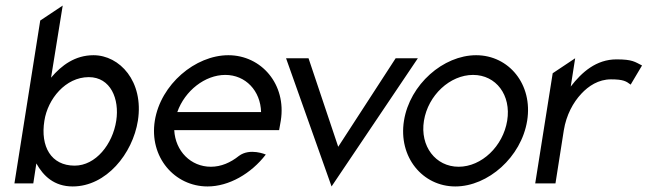

<svg xmlns="http://www.w3.org/2000/svg" viewBox="-20 -661 2334 692"><path d="M32 0H100L111 -72C136 -27 175 11 242 11C363 11 458 -107 477 -226C499 -368 411 -462 317 -462C251 -462 202 -426 164 -381L206 -641L125 -587ZM140 -226C152 -304 216 -383 300 -383C379 -383 411 -304 399 -226C386 -141 325 -64 249 -64C164 -64 125 -133 140 -226Z M538 -226C517 -95 609 11 728 11C805 11 885 -35 938 -104C938 -104 881 -129 841 -99C811 -75 777 -60 740 -60C668 -60 612 -116 608 -192H986L992 -226C1013 -357 922 -462 803 -462C684 -462 559 -357 538 -226ZM619 -257C646 -334 719 -391 792 -391C865 -391 919 -334 921 -257Z M1011 -451 1175 11 1486 -451H1406L1199 -132L1092 -451Z M1436 -226C1415 -95 1503 11 1621 11C1739 11 1859 -95 1880 -226C1901 -357 1814 -462 1696 -462C1578 -462 1457 -357 1436 -226ZM1508 -226C1523 -318 1602 -391 1685 -391C1768 -391 1823 -318 1808 -226C1793 -134 1716 -60 1633 -60C1550 -60 1493 -134 1508 -226Z M1909 0H1982L2012 -191C2021 -247 2046 -292 2075 -323C2101 -351 2137 -375 2182 -375C2227 -375 2237 -368 2253 -356L2294 -425C2268 -438 2260 -447 2202 -447C2129 -447 2077 -401 2037 -349L2053 -451L1972 -397Z"/></svg>

Font: Charger Pro
Style: NarObl
Weight: 400
Designer: Jasper
Foundry: Cannot Into Space Fonts
Version: Version 1.09